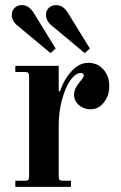

<svg xmlns="http://www.w3.org/2000/svg" viewBox="-20 -732 474 752"><path d="M40 0H258V-24H226C220 -24 215.8 -25.2 213.5 -27.5C211.2 -29.8 210 -34 210 -40V-241C210 -276.3 214.3 -310 223 -342C231.7 -374 242.7 -399.3 256 -418C269.3 -436.7 283 -446 297 -446C304.3 -446 308 -442.7 308 -436C308 -431.3 303.3 -423.7 294 -413C278 -394.3 270 -377 270 -361C270 -345 276.3 -331.5 289 -320.5C301.7 -309.5 317 -304 335 -304C355.7 -304 373 -313 387 -331C401 -349 408 -370 408 -394C408 -420.7 400.3 -442.7 385 -460C369.7 -477.3 350 -486 326 -486C302 -486 280 -475 260 -453C240 -431 225 -404.7 215 -374L210 -375V-474H40V-450H78C84 -450 88.2 -448.8 90.5 -446.5C92.8 -444.2 94 -440 94 -434V-40C94 -34 92.8 -29.8 90.5 -27.5C88.2 -25.2 84 -24 78 -24H40ZM26 -674C26 -656.7 35 -641.3 53 -628L178 -524L198 -542L113 -680C100.3 -701.3 84.7 -712 66 -712C54 -712 44.3 -708.3 37 -701C29.7 -693.7 26 -684.7 26 -674ZM160 -674C160 -656.7 169 -641.3 187 -628L312 -524L332 -542L247 -680C234.3 -701.3 218.7 -712 200 -712C188 -712 178.3 -708.3 171 -701C163.7 -693.7 160 -684.7 160 -674Z"/></svg>

Font: Km Standard TT
Style: Bold
Weight: 700
Designer: Alexey Kryukov <alexios@thessalonica.org.ru>
Version: Version 2.0.2